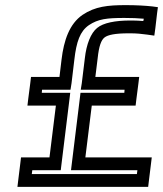

<svg xmlns="http://www.w3.org/2000/svg" viewBox="-20 -704 636 749"><path d="M561 0 569 -65 572 -90H547H313L338 -292H484H509L512 -317L520 -379L523 -404H498H352L361 -477C366 -525 375 -548 388 -558C401 -568 429 -574 481 -574H490C512 -574 532 -572 554 -569L582 -565L586 -594L593 -654L596 -676L574 -679C546 -682 511 -684 471 -684C401 -684 351 -679 302 -646C251 -611 229 -547 220 -471L212 -404H126H101L98 -379L90 -317L87 -292H112H198L173 -90H87H62L59 -65L51 0L48 25H73H533H558L561 0ZM514 -25H104L106 -40H192H217L220 -65L251 -317L254 -342H229H143L144 -354H230H255L259 -379L270 -471C278 -541 292 -582 327 -606C363 -630 397 -634 465 -634C494 -634 519 -633 541 -631L539 -622C525 -623 511 -624 497 -624H488C430 -624 383 -615 359 -595C334 -575 317 -531 311 -477L299 -379L295 -354H320H466L465 -342H319H294L291 -317L260 -65L257 -40H282H516L514 -25Z"/></svg>

Font: Gamestation Text Outline
Style: Italic
Weight: 400
Designer: Jonas Hecksher
Foundry: Jonas Hecksher, Playtypeª, e-types AS
Version: Version 1.003